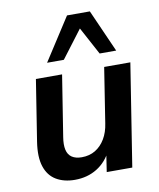

<svg xmlns="http://www.w3.org/2000/svg" viewBox="-85 -826 750 903"><g transform="rotate(-10 289.5 -374.0)"><path d="M200 10Q148 10 111 -12Q74 -34 59 -80Q44 -126 55 -197L101 -489H226L180 -198Q174 -162 179.5 -137.5Q185 -113 203 -101Q221 -89 250 -89Q287 -89 315 -106Q343 -123 361.5 -154Q380 -185 386 -227L427 -489H552L475 0H353L368 -99H377Q352 -47 306 -18.5Q260 10 200 10ZM166 -555 297 -758H406L496 -555H417L346 -687L246 -555Z"/></g></svg>

Font: Nunito Sans 12pt ExtraLight 12pt
Style: Bold Italic
Weight: 700
Italic angle: -9°
Version: Version 3.101;gftools[0.9.27]